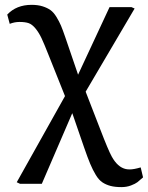

<svg xmlns="http://www.w3.org/2000/svg" viewBox="-20 -536 608 789"><path d="M479 232.9Q452.6 232.9 434.1 228Q415.5 223.1 400.9 213.4Q386.2 203.6 373.8 183.1Q361.3 162.6 350.6 137Q339.8 111.3 325.2 68.8L278.8 -65.9L276.9 -70.8L151.9 219.2H62L48.8 212.9L247.1 -141.1L179.2 -311Q161.1 -356.9 150.4 -379.6Q139.6 -402.3 125.7 -419.2Q111.8 -436 97.7 -440.9Q83.5 -445.8 60.1 -445.8Q39.6 -445.8 20 -438L9.8 -476.1Q47.4 -516.1 109.9 -516.1Q135.7 -516.1 155 -510Q174.3 -503.9 187.3 -494.6Q200.2 -485.4 211.7 -466.8Q223.1 -448.2 230.5 -430.9Q237.8 -413.6 248 -383.8L297.9 -237.8L300.8 -229L430.2 -506.8H520L533.2 -501L332 -159.2L391.1 -6.8Q425.3 82.5 439 106.9Q463.4 151.4 497.1 158.7Q504.4 160.2 513.2 160.2Q530.3 160.2 558.1 151.9L567.9 192.9Q552.7 206.5 544.4 212.9Q536.1 219.2 518.3 226.1Q500.5 232.9 479 232.9Z"/></svg>

Font: Literata Book
Style: Regular
Weight: 400
Designer: Latin by Veronika Burian and Jose Scaglione. Greek by Irene Vlachou. Cyrillic by Vera Evstafieva
Foundry: TypeTogether
Version: Version 2.003;PS 002.003;hotconv 1.0.88;makeotf.lib2.5.64775